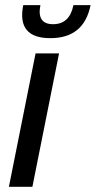

<svg xmlns="http://www.w3.org/2000/svg" viewBox="-20 -718 368 738"><path d="M207 -512.7 104.5 0H14.2L116.7 -512.7ZM69.3 -698.2H135.3Q120.6 -625 184.1 -625Q247.6 -625 262.2 -698.2H328.1Q302.7 -571.3 173.3 -571.3Q43.9 -571.3 69.3 -698.2Z"/></svg>

Font: Sansation
Style: Italic
Weight: 400
Designer: Bernd Montag
Version: Version 1.301